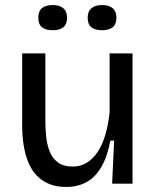

<svg xmlns="http://www.w3.org/2000/svg" viewBox="-20 -729 622 762"><path d="M243 13Q204 13 175 1Q146 -11 125.5 -32.5Q105 -54 92.5 -84.5Q80 -115 74 -152Q68 -189 68 -232V-517H160V-253Q160 -222 163 -189.5Q166 -157 176.5 -129.5Q187 -102 209 -85Q231 -68 269 -68Q300 -68 325 -83.5Q350 -99 368.5 -127.5Q387 -156 398.5 -195.5Q410 -235 415 -283V-517H506V-220V0H425L433 -171H418Q406 -107 382 -66Q358 -25 323 -6Q288 13 243 13ZM385 -609Q358 -609 343 -620.5Q328 -632 328 -658Q328 -684 343 -696.5Q358 -709 385 -709Q412 -709 427 -696.5Q442 -684 442 -659Q442 -632 427 -620.5Q412 -609 385 -609ZM189 -609Q162 -609 147 -620.5Q132 -632 132 -659Q132 -685 147 -697Q162 -709 189 -709Q216 -709 231 -696.5Q246 -684 246 -659Q246 -632 231 -620.5Q216 -609 189 -609Z"/></svg>

Font: Bricolage Grotesque 48pt Condensed ExtraBold
Style: Regular
Weight: 400
Version: Version 1.000;gftools[0.9.30]